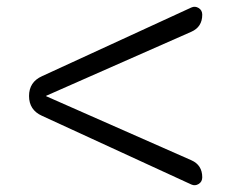

<svg xmlns="http://www.w3.org/2000/svg" viewBox="-20 -571 707 562"><path d="M103 -232Q65 -249 65 -290Q65 -331 103 -348L540 -549Q551 -554 561.5 -547.5Q572 -541 572 -528Q572 -492 540 -478L116 -291Q115 -291 115 -290Q115 -289 116 -289L540 -102Q572 -88 572 -52Q572 -39 561.5 -32.5Q551 -26 540 -31Z"/></svg>

Font: Rounded Mplus 1c
Style: Regular
Weight: 400
Version: Version 1.059.20150529